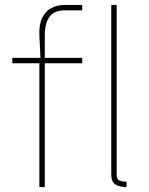

<svg xmlns="http://www.w3.org/2000/svg" viewBox="-20 -760 606 780"><path d="M140 -508 145 -511 140 -616Q138 -659 151 -686.5Q164 -714 188 -727Q212 -740 245 -740H314V-718H243Q218 -718 200 -708.5Q182 -699 172 -676Q162 -653 162 -615V0H154H140ZM30 -525H314V-503H30ZM432 -740H454V-50Q454 -32 464.5 -27Q475 -22 494 -22V0Q466 0 449 -10.5Q432 -21 432 -51Z"/></svg>

Font: Easer Grotesk Variable
Style: Regular
Weight: 400
Designer: Boardeaser, Bonnie Shaver-Troup, Thomas Jockin
Foundry: Lexend
Version: Version 1.001;Glyphs 3.1.2 (3151)